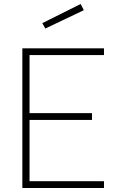

<svg xmlns="http://www.w3.org/2000/svg" viewBox="-20 -942 592 962"><path d="M92 0V-700H501V-666H128V-375H441V-341H128V-34H501V0ZM192 -826 384 -922 400 -891 207 -799Z"/></svg>

Font: Titillium Web
Style: Thin
Weight: 200
Version: Version 1.001;PS 57.000;hotconv 1.0.70;makeotf.lib2.5.55311